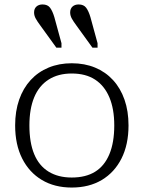

<svg xmlns="http://www.w3.org/2000/svg" viewBox="-20 -831 645 862"><path d="M386 -754 418 -637V-617H395L322 -718Q310 -734 302.5 -747.5Q295 -761 295 -775Q295 -792 305.5 -801.5Q316 -811 333 -811Q356 -811 367 -796Q378 -781 386 -754ZM224 -754 256 -637V-617H233L160 -718Q148 -734 140.5 -747.5Q133 -761 133 -775Q133 -792 143.5 -801.5Q154 -811 171 -811Q194 -811 205 -796Q216 -781 224 -754ZM557 -268Q557 -182 525.5 -119.5Q494 -57 437 -23Q380 11 302 11Q225 11 168 -23Q111 -57 79.5 -119.5Q48 -182 48 -268Q48 -332 66 -383.5Q84 -435 117.5 -471.5Q151 -508 198 -527.5Q245 -547 302 -547Q360 -547 407 -527.5Q454 -508 487.5 -471.5Q521 -435 539 -383.5Q557 -332 557 -268ZM112 -268Q112 -191 133.5 -139Q155 -87 198 -60.5Q241 -34 302 -34Q365 -34 407 -60Q449 -86 471 -138.5Q493 -191 493 -268Q493 -342 471 -394Q449 -446 407 -473.5Q365 -501 302 -501Q241 -501 198 -473.5Q155 -446 133.5 -394Q112 -342 112 -268Z"/></svg>

Font: Roboto Serif 20pt ExtraLight
Style: Regular
Weight: 250
Version: Version 1.008